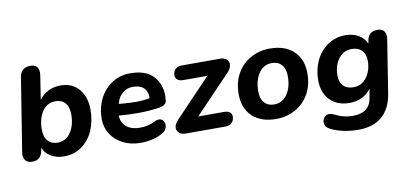

<svg xmlns="http://www.w3.org/2000/svg" viewBox="-77 -938 2963 1389"><g transform="rotate(-10 1404.5 -244.0)"><path d="M174 -80 171 -63Q160 8 93 8Q64 8 47.5 -8.5Q31 -25 31 -55Q31 -60 33 -74L118 -607Q129 -678 200 -678Q229 -678 244.5 -662Q260 -646 260 -616Q259 -606 258 -596L231 -422Q259 -460 299.5 -480Q340 -500 389 -500Q473 -500 523 -443Q573 -386 573 -288Q573 -204 542.5 -136Q512 -68 456 -29Q400 10 326 10Q273 10 232.5 -13.5Q192 -37 174 -80ZM430 -281Q430 -335 404.5 -364.5Q379 -394 333 -394Q272 -394 236.5 -342Q201 -290 201 -209Q201 -188 206 -166Q215 -132 238.5 -114Q262 -96 298 -96Q359 -96 394.5 -148Q430 -200 430 -281Z M641 -209Q641 -290 674 -356Q707 -422 766 -460.5Q825 -499 900 -499Q1014 -499 1068.5 -441Q1123 -383 1123 -295Q1123 -284 1121 -262Q1118 -227 1068 -218Q992 -206 906 -206Q838 -206 767 -212Q768 -159 805 -129Q842 -99 903 -99Q968 -99 1017 -126Q1032 -134 1047 -134Q1066 -134 1077.5 -120Q1089 -106 1089 -87Q1089 -71 1081 -56.5Q1073 -42 1056 -32Q1023 -11 978 -0.5Q933 10 891 10Q818 10 761 -19Q704 -48 672.5 -98Q641 -148 641 -209ZM806 -293Q831 -291 856 -289.5Q881 -288 906 -288Q959 -288 1008 -297Q1011 -340 988 -367.5Q965 -395 914 -399Q866 -403 830 -374.5Q794 -346 784 -302L782 -295Z M1157 -52Q1157 -78 1183 -106L1448 -384H1270Q1244 -384 1229 -396Q1214 -408 1214 -428Q1214 -456 1231 -473Q1248 -490 1277 -490H1561Q1590 -490 1606.5 -475.5Q1623 -461 1623 -439Q1623 -409 1595 -381L1332 -106H1521Q1549 -106 1563.5 -94.5Q1578 -83 1578 -62Q1578 -34 1560.5 -17Q1543 0 1515 0H1221Q1192 0 1174.5 -15Q1157 -30 1157 -52Z M1648 -213Q1648 -301 1685.5 -366Q1723 -431 1787 -465.5Q1851 -500 1926 -500Q2038 -500 2101 -440Q2164 -380 2164 -277Q2164 -189 2126.5 -124Q2089 -59 2025 -24.5Q1961 10 1886 10Q1774 10 1711 -50Q1648 -110 1648 -213ZM2021 -281Q2021 -335 1995 -364.5Q1969 -394 1923 -394Q1862 -394 1826.5 -342Q1791 -290 1791 -209Q1791 -155 1817 -125.5Q1843 -96 1889 -96Q1950 -96 1985.5 -148Q2021 -200 2021 -281Z M2250 144Q2218 127 2218 94Q2218 73 2232.5 57Q2247 41 2269 41Q2283 41 2297 48Q2364 84 2436 84Q2496 84 2531 58.5Q2566 33 2576 -23L2587 -89Q2562 -52 2520 -32Q2478 -12 2429 -12Q2339 -12 2285.5 -66Q2232 -120 2232 -214Q2232 -291 2263 -356.5Q2294 -422 2351 -461Q2408 -500 2482 -500Q2536 -500 2576.5 -477Q2617 -454 2636 -411L2639 -430Q2649 -498 2719 -498Q2747 -498 2762 -482Q2777 -466 2777 -437Q2777 -430 2775 -416L2714 -31Q2697 77 2632.5 133.5Q2568 190 2457 190Q2398 190 2344 178Q2290 166 2250 144ZM2610 -291Q2610 -339 2583.5 -366.5Q2557 -394 2509 -394Q2448 -394 2411.5 -344Q2375 -294 2375 -222Q2375 -174 2401 -146.5Q2427 -119 2475 -119Q2537 -119 2573.5 -169Q2610 -219 2610 -291Z"/></g></svg>

Font: SN Pro Bold
Style: Bold Italic
Weight: 700
Italic angle: -9°
Designer: Tobias Whetton
Foundry: Supernotes
Version: Version 1.003